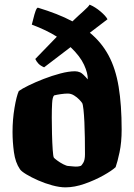

<svg xmlns="http://www.w3.org/2000/svg" viewBox="-20 -807 578 827"><path d="M262 0Q237 0 205.5 -8.5Q174 -17 144.5 -30Q115 -43 93.5 -56Q72 -69 66 -78Q46 -107 40 -151.5Q34 -196 34 -239Q34 -292 42.5 -342.5Q51 -393 61 -415Q75 -425 103.5 -439Q132 -453 168 -467Q204 -481 240 -490.5Q276 -500 303 -500Q314 -500 325 -495.5Q336 -491 358 -465Q359 -491 342 -528Q325 -565 284 -604L170 -517Q154 -524 145.5 -533Q137 -542 132 -553L225 -649Q203 -663 176 -676Q149 -689 117 -701Q120 -711 124 -728Q128 -745 133 -759Q138 -773 143 -774Q186 -761 223 -746.5Q260 -732 292 -715Q318 -740 339.5 -759Q361 -778 366 -787Q390 -777 413 -757.5Q436 -738 443 -724L367 -666Q417 -625 447.5 -568.5Q478 -512 491 -433.5Q504 -355 504 -249Q504 -194 495 -151.5Q486 -109 478 -87Q462 -72 425.5 -51.5Q389 -31 345 -15.5Q301 0 262 0ZM275 -92Q278 -92 297 -90Q316 -88 329 -93Q332 -95 339 -106.5Q346 -118 346 -143Q346 -176 345.5 -212.5Q345 -249 343.5 -281Q342 -313 339.5 -335.5Q337 -358 334 -363Q331 -368 321.5 -378Q312 -388 299 -396Q286 -404 272 -404Q259 -404 241.5 -401.5Q224 -399 213 -396Q206 -389 204.5 -362.5Q203 -336 203 -301Q203 -268 204 -229.5Q205 -191 207 -162Q209 -133 212 -128Q214 -125 226 -116Q238 -107 252.5 -99.5Q267 -92 275 -92Z"/></svg>

Font: Texturina Black
Style: Regular
Weight: 900
Designer: Guillermo Torres Carreño
Foundry: Omnibus-Type
Version: Version 1.002; ttfautohint (v1.8.3)